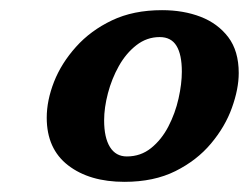

<svg xmlns="http://www.w3.org/2000/svg" viewBox="-20 -739 490 378"><path d="M225 -381Q156.3 -381 114.1 -413.5Q72 -446 72 -507.2Q72 -541.3 86.4 -578Q100.8 -614.6 129.6 -646.7Q158.4 -678.9 200.4 -698.9Q242.5 -719 299 -719Q341.2 -719 375.1 -705.9Q408.9 -692.8 429.5 -665.7Q450 -638.5 450 -595.2Q450 -564 436.6 -526.8Q423.3 -489.6 395.4 -456.4Q367.6 -423.2 325.3 -402.1Q283 -381 225 -381ZM229.7 -431Q257 -431 277.5 -447.5Q298 -464 311.5 -490Q325 -516 331.5 -545Q338 -574 338 -598Q338 -631.5 327.5 -648.7Q317 -666 294.4 -666Q269 -666 248.5 -650Q228 -634 214 -609Q200 -584 192.5 -555.5Q185 -526.9 185 -502.1Q185 -468 196.5 -449.5Q208 -431 229.7 -431Z"/></svg>

Font: Noto Serif
Style: Italic
Weight: 400
Italic angle: -12°
Designer: Monotype Design Team
Foundry: Monotype Imaging Inc.
Version: Version 2.013